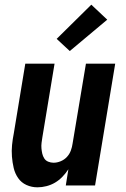

<svg xmlns="http://www.w3.org/2000/svg" viewBox="-20 -792 540 820"><path d="M140 8Q115 8 93 -2Q71 -12 57.5 -31.5Q44 -51 38.5 -74.5Q33 -98 31 -123Q29 -148 31.5 -173Q34 -198 39 -223L88 -520H213L161 -206Q159 -194 157.5 -182Q156 -170 157 -158.5Q158 -147 160.5 -136Q163 -125 169 -115.5Q175 -106 186 -101.5Q197 -97 209 -97Q224 -97 239.5 -103.5Q255 -110 266 -122Q277 -134 282.5 -149Q288 -164 290 -179L347 -520H472L386 0H261L272 -69Q261 -52 246.5 -37Q232 -22 215 -12Q198 -2 178.5 3Q159 8 140 8ZM278 -574 222 -626 370 -772 438 -708Z"/></svg>

Font: Iosevka SS18 Extrabold
Style: Italic
Weight: 800
Italic angle: -9°
Monospace: yes
Designer: Belleve Invis
Foundry: Belleve Invis
Version: Version 25.1.1; ttfautohint (v1.8.4)